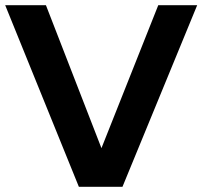

<svg xmlns="http://www.w3.org/2000/svg" viewBox="-24 -720 780 740"><path d="M280 0 -4 -700H153L367 -149L586 -700H736L448 0Z"/></svg>

Font: Red Hat Display
Style: Bold
Weight: 700
Designer: Pentagram, MCKL
Foundry: Pentagram, MCKL
Version: Version 1.023; ttfautohint (v1.8.3)